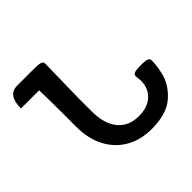

<svg xmlns="http://www.w3.org/2000/svg" viewBox="-161 -821 1001 1001"><g transform="rotate(-45 339.5 -321.0)"><path d="M207 -649.4Q250 -649.4 260.7 -644Q271.5 -638.7 271.5 -628.9Q271.5 -608.4 269.8 -546.9Q268.1 -485.4 266.6 -369.6V-280.8Q266.6 -187.5 308.1 -137.7Q349.6 -87.9 423.3 -87.9Q488.8 -87.9 525.1 -122.3Q561.5 -156.7 561.5 -210.4Q561.5 -219.7 560.1 -228.8Q558.6 -237.8 558.6 -248.5Q558.6 -258.3 569.1 -263.7Q579.6 -269 624.5 -269Q654.3 -269 665 -263.7Q675.8 -258.3 675.8 -248.5Q675.8 -228 673.3 -208Q670.9 -188 664.6 -160.2Q649.9 -95.7 592.5 -44.4Q535.2 6.8 423.3 6.8Q341.8 6.8 281 -28.3Q220.2 -63.5 186.5 -127.9Q152.8 -192.4 152.8 -279.3V-369.6Q152.8 -485.4 150.4 -546.9V-551.3H16.6Q16.6 -649.4 85.9 -649.4Z"/></g></svg>

Font: ALMAS
Style: Bold
Weight: 700
Designer: ALMAS Font/ by Husham Jawad Kadhim, derived from the Bainsely font by/ Paul James MIller
Foundry: High-Logic / Made with FontCreator
Version: Version 1.411;September 19, 2021;FontCreator 14.0.0.2814 32-